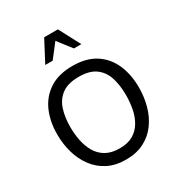

<svg xmlns="http://www.w3.org/2000/svg" viewBox="-205 -1011 1081 1161"><g transform="rotate(-30 336.0 -430.5)"><path d="M336.9 13.7Q264.6 13.7 210.9 -13.7Q157.2 -41 121.6 -88.9Q85.9 -136.7 68.4 -197.8Q50.8 -258.8 50.8 -326.2Q50.8 -416 82 -486.8Q113.3 -557.6 176.8 -598.6Q240.2 -639.6 336.9 -639.6Q433.6 -639.6 496.6 -598.6Q559.6 -557.6 590.3 -486.8Q621.1 -416 621.1 -326.2Q621.1 -258.8 604 -197.8Q586.9 -136.7 551.8 -88.9Q516.6 -41 462.9 -13.7Q409.2 13.7 336.9 13.7ZM336.9 -64.5Q394.5 -64.5 431.6 -86.4Q468.8 -108.4 490.7 -146Q512.7 -183.6 521.5 -230Q530.3 -276.4 530.3 -326.2Q530.3 -392.6 513.7 -446.3Q497.1 -500 455.1 -531.7Q413.1 -563.5 336.9 -563.5Q260.7 -563.5 218.3 -531.7Q175.8 -500 158.7 -446.3Q141.6 -392.6 141.6 -326.2Q141.6 -276.4 150.9 -230Q160.2 -183.6 182.1 -146Q204.1 -108.4 242.2 -86.4Q280.3 -64.5 336.9 -64.5ZM198.2 -726.6 276.4 -875H372.1L450.2 -726.6H398.4L324.2 -822.3L250 -726.6Z"/></g></svg>

Font: Padauk
Style: Regular
Weight: 400
Designer: Debbi Hosken, Becca Hirsbrunner Spalinger
Foundry: SIL International
Version: Version 5.003